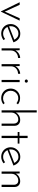

<svg xmlns="http://www.w3.org/2000/svg" viewBox="1650 -2450 815 4154"><g transform="rotate(90 2057.0 -372.5)"><path d="M226 15 28 -391H83L231 -69L374 -391H426L232 15Z M708 8Q647 8 600 -19Q553 -46 526.5 -92.5Q500 -139 500 -197Q500 -254 528 -301Q556 -348 603.5 -376Q651 -404 709 -404Q779 -404 826.5 -363Q874 -322 895 -256L561 -127Q580 -86 618.5 -59.5Q657 -33 709 -33Q741 -33 770.5 -45Q800 -57 823 -76L847 -42Q819 -20 782.5 -6Q746 8 708 8ZM546 -199Q546 -180 550 -162L838 -275Q820 -311 787 -337.5Q754 -364 706 -364Q661 -364 625 -342Q589 -320 567.5 -283Q546 -246 546 -199Z M1066 -391 1070 -298Q1085 -330 1112.5 -353.5Q1140 -377 1172.5 -389.5Q1205 -402 1235 -402L1233 -356Q1188 -356 1151.5 -336Q1115 -316 1093.5 -282.5Q1072 -249 1072 -207V0H1025V-391Z M1408 -391 1412 -298Q1427 -330 1454.5 -353.5Q1482 -377 1514.5 -389.5Q1547 -402 1577 -402L1575 -356Q1530 -356 1493.5 -336Q1457 -316 1435.5 -282.5Q1414 -249 1414 -207V0H1367V-391Z M1709 -391H1756V0H1709ZM1699 -535Q1699 -549 1710 -558.5Q1721 -568 1734 -568Q1748 -568 1758 -558.5Q1768 -549 1768 -535Q1768 -520 1758 -510.5Q1748 -501 1734 -501Q1721 -501 1710 -511Q1699 -521 1699 -535Z M2236 -38Q2209 -16 2175 -4Q2141 8 2104 8Q2044 8 1997 -18.5Q1950 -45 1923 -91Q1896 -137 1896 -196Q1896 -255 1924 -301Q1952 -347 1998.5 -373.5Q2045 -400 2100 -400Q2141 -400 2176 -388Q2211 -376 2237 -354L2212 -322Q2191 -339 2163 -350Q2135 -361 2103 -361Q2059 -361 2022.5 -339Q1986 -317 1964.5 -279.5Q1943 -242 1943 -196Q1943 -151 1964.5 -113.5Q1986 -76 2023.5 -54Q2061 -32 2107 -32Q2137 -32 2163 -41.5Q2189 -51 2210 -67Z M2367 0V-760H2413V-310Q2434 -349 2477.5 -375.5Q2521 -402 2577 -402Q2632 -402 2666 -369.5Q2700 -337 2701 -285V0H2653V-272Q2652 -310 2629 -335Q2606 -360 2562 -361Q2523 -361 2489 -341Q2455 -321 2434.5 -287Q2414 -253 2414 -210V0Z M2918 -563H2966V-386H3087V-348H2966V0H2918V-348H2835V-386H2918Z M3374 8Q3313 8 3266 -19Q3219 -46 3192.5 -92.5Q3166 -139 3166 -197Q3166 -254 3194 -301Q3222 -348 3269.5 -376Q3317 -404 3375 -404Q3445 -404 3492.5 -363Q3540 -322 3561 -256L3227 -127Q3246 -86 3284.5 -59.5Q3323 -33 3375 -33Q3407 -33 3436.5 -45Q3466 -57 3489 -76L3513 -42Q3485 -20 3448.5 -6Q3412 8 3374 8ZM3212 -199Q3212 -180 3216 -162L3504 -275Q3486 -311 3453 -337.5Q3420 -364 3372 -364Q3327 -364 3291 -342Q3255 -320 3233.5 -283Q3212 -246 3212 -199Z M3732 -391 3736 -304Q3756 -350 3801.5 -376Q3847 -402 3901 -402Q3956 -402 3990 -369.5Q4024 -337 4025 -285V0H3977V-272Q3976 -310 3953 -335Q3930 -360 3886 -361Q3847 -361 3813 -342Q3779 -323 3758.5 -289Q3738 -255 3738 -210V0H3691V-391Z"/></g></svg>

Font: Synthetic Light
Style: Regular
Weight: 300
Designer: Santiago Orozco
Foundry: Typemade
Version: Version 2.000; ttfautohint (v1.8.4.7-5d5b)